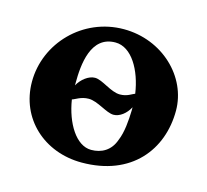

<svg xmlns="http://www.w3.org/2000/svg" viewBox="-74 -517 663 614"><g transform="rotate(15 258.0 -209.5)"><path d="M244 14C409 14 493 -95 493 -224C493 -336 393 -433 265 -433C130 -433 24 -323 24 -195C24 -73 120 14 244 14ZM160 -219V-226C160 -288 168 -385 250 -385C304 -385 342 -318 353 -243C344 -240 330 -228 306 -228C275 -228 241 -259 216 -259C195 -259 172 -241 160 -219ZM263 -33C213 -33 174 -97 162 -173C171 -175 188 -189 214 -189C244 -189 279 -160 303 -160C323 -160 344 -176 356 -199V-188C355 -154 352 -115 340 -87C327 -49 297 -33 263 -33Z"/></g></svg>

Font: EB Garamond
Style: Bold
Weight: 700
Designer: Georg Duffner and Octavio Pardo
Foundry: Georg Duffner
Version: Version 1.000;PS 001.000;hotconv 1.0.88;makeotf.lib2.5.64775